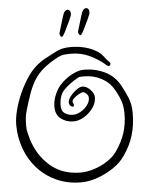

<svg xmlns="http://www.w3.org/2000/svg" viewBox="-59 -919 763 979"><g transform="rotate(-5 322.5 -429.5)"><path d="M318 12Q247 12 190.5 -14Q134 -40 94 -84.5Q54 -129 33 -187Q12 -245 12 -309Q12 -342 22.5 -383Q33 -424 51 -465Q69 -506 91.5 -540.5Q114 -575 137 -596Q160 -617 187 -632Q214 -647 242 -661Q263 -672 280.5 -676Q298 -680 323 -680Q361 -680 396 -671Q431 -662 460 -643Q477 -632 488.5 -615.5Q500 -599 515 -585Q518 -582 518 -578Q518 -572 512.5 -568Q507 -564 501 -570H500Q463 -603 418 -624.5Q373 -646 323 -646Q303 -646 287.5 -644.5Q272 -643 254 -634Q209 -610 179.5 -585.5Q150 -561 131.5 -531.5Q113 -502 99.5 -464.5Q86 -427 72 -379Q66 -360 64 -341Q62 -322 62 -299Q62 -279 66.5 -262Q71 -245 76 -227Q102 -145 163 -92Q224 -39 317 -38Q350 -38 387 -49.5Q424 -61 456 -82Q488 -103 506 -129Q537 -173 552 -218.5Q567 -264 567 -319Q567 -357 556 -387Q545 -417 528 -445Q506 -483 466 -504Q426 -525 380 -525H370Q363 -525 357 -524.5Q351 -524 345 -520Q302 -496 274 -467.5Q246 -439 246 -386Q246 -359 263.5 -347Q281 -335 306 -335Q325 -335 345 -346.5Q365 -358 379 -376Q393 -394 393 -414Q393 -425 383.5 -435Q374 -445 364 -445Q358 -445 342.5 -436.5Q327 -428 316 -416.5Q305 -405 310 -396Q314 -389 314 -383Q314 -376 307 -376Q302 -376 295.5 -382.5Q289 -389 289 -400Q289 -407 292 -414Q296 -424 308.5 -438Q321 -452 337 -463Q353 -474 365 -474Q385 -474 404.5 -454Q424 -434 424 -414Q424 -386 405.5 -360Q387 -334 359.5 -317.5Q332 -301 306 -301Q268 -301 241 -322Q214 -343 214 -383Q214 -412 225 -440Q236 -468 252 -488Q266 -505 287.5 -521.5Q309 -538 334 -548.5Q359 -559 381 -559Q437 -559 486 -535.5Q535 -512 562 -464Q581 -430 595 -396Q609 -362 609 -318Q609 -257 593.5 -204.5Q578 -152 543 -103Q522 -71 483.5 -45Q445 -19 401 -3.5Q357 12 318 12ZM379 -736Q373 -736 370 -743Q367 -750 367 -754Q374 -776 379 -794Q384 -812 393 -840Q398 -858 405 -864.5Q412 -871 418 -871Q424 -871 428 -867Q434 -861 434 -851Q434 -845 432.5 -839.5Q431 -834 429 -831Q427 -826 421 -812Q415 -798 404 -777Q385 -736 379 -736ZM284 -736Q277 -736 274.5 -744Q272 -752 272 -754Q279 -776 284 -794Q289 -812 298 -840Q303 -858 310 -864.5Q317 -871 323 -871Q329 -871 333 -867Q339 -861 339 -851Q339 -845 337.5 -839.5Q336 -834 334 -831Q332 -826 326 -812Q320 -798 309 -777Q290 -736 284 -736Z"/></g></svg>

Font: Ruge Boogie
Style: Regular
Weight: 400
Designer: Robert E. Leuschke
Foundry: Robert E. Leuschke
Version: Version 1.010; ttfautohint (v1.8.3)